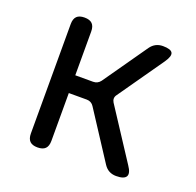

<svg xmlns="http://www.w3.org/2000/svg" viewBox="-105 -671 810 792"><g transform="rotate(20 300.0 -275.0)"><path d="M137 10Q114 10 103 -1Q92 -12 92 -35V-515Q92 -538 103 -549Q114 -560 137 -560Q160 -560 171 -549Q182 -538 182 -515V-323H260Q270 -323 278 -327Q286 -331 292 -339L427 -532Q437 -546 450.5 -553Q464 -560 481 -560Q516 -560 523 -546.5Q530 -533 510 -504L370 -304Q364 -296 364 -287.5Q364 -279 369 -271L514 -49Q534 -20 525.5 -5Q517 10 482 10Q465 10 451.5 3Q438 -4 428 -19L292 -228Q287 -236 279 -240.5Q271 -245 261 -245H182V-35Q182 -12 171 -1Q160 10 137 10Z"/></g></svg>

Font: Maple Mono
Style: Regular
Weight: 400
Monospace: yes
Designer: subframe7536
Version: Version 7.300